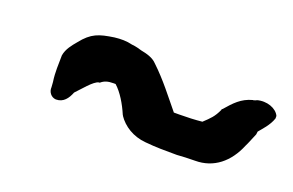

<svg xmlns="http://www.w3.org/2000/svg" viewBox="-45 -631 762 500"><g transform="rotate(20 336.0 -380.5)"><path d="M93 -403C93 -381 91 -359 95 -332L96 -318C95 -305 104 -293 117 -292H118C138 -292 149 -307 156 -325C169 -338 194 -370 208 -372H210C219 -380 229 -383 244 -383H250C268 -367 284 -340 295 -314L296 -313V-312C312 -288 340 -270 375 -267C405 -264 433 -264 462 -264H463C479 -265 493 -266 513 -266C564 -266 602 -297 623 -348C629 -360 634 -374 639 -385L640 -393C648 -403 665 -420 672 -441V-445V-448C664 -466 636 -477 609 -469V-468H608L602 -466H600C570 -458 554 -440 534 -417L532 -416V-414C522 -392 513 -384 496 -368C477 -366 454 -365 433 -365H418C389 -400 363 -435 328 -468C316 -481 298 -485 283 -488C276 -490 267 -493 255 -494C239 -498 223 -498 206 -496C165 -490 145 -484 119 -451C109 -439 96 -424 93 -405Z"/></g></svg>

Font: Vapor
Style: BdObl
Weight: 700
Foundry: Cannot Into Space Fonts
Version: Version 0.179